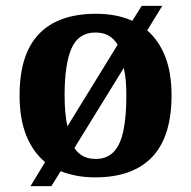

<svg xmlns="http://www.w3.org/2000/svg" viewBox="-20 -596 654 656"><path d="M134.1 -42.2Q92 -77.2 69.4 -133.9Q46.9 -190.7 46.9 -270.2Q46.9 -410.7 113 -479.8Q179.2 -548.9 308 -548.9Q379 -548.9 432 -524.9L464.2 -576H534.4L483 -492.1Q523 -457.5 544.5 -402.6Q566.1 -347.6 566.1 -270.2Q566.1 -129.2 499.9 -59.6Q433.7 10 305 10Q271.6 10 242.2 4.5Q212.9 -1.1 187.3 -11L155.4 40H84.2ZM307 -53Q345.4 -53 368.4 -77.1Q391.5 -101.1 401.6 -149.5Q411.7 -197.9 411.7 -268.4Q411.7 -295.2 409.8 -319.2Q407.9 -343.1 402.9 -363.9L234.1 -90.2Q247.2 -71.3 264.5 -62.2Q281.9 -53 307 -53ZM381.9 -443.1Q369.4 -464 351 -474.4Q332.7 -484.9 306 -484.9Q248.4 -484.9 224.6 -431.2Q200.7 -377.5 200.7 -270.2Q200.7 -239.2 203.1 -212.6Q205.5 -186 210.3 -164.3Z"/></svg>

Font: Noto Serif Gurmukhi
Style: Regular
Weight: 400
Designer: Vaibhav Singh and the Monotype Design Team
Foundry: Monotype Imaging Inc.
Version: Version 2.003